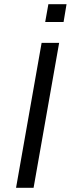

<svg xmlns="http://www.w3.org/2000/svg" viewBox="-20 -889 335 909"><path d="M56 0 177 -686H260L139 0ZM194 -785 209 -869H295L281 -785Z"/></svg>

Font: Archivo SemiExpanded Light
Style: Italic
Weight: 300
Width: 6
Italic angle: -10°
Designer: Hector Gatti
Foundry: Omnibus-Type
Version: Version 2.001